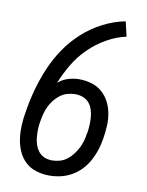

<svg xmlns="http://www.w3.org/2000/svg" viewBox="-85 -804 669 873"><g transform="rotate(10 250.0 -367.5)"><path d="M203 8Q172 8 142.5 -1Q113 -10 92 -30Q71 -50 59 -77.5Q47 -105 43 -135Q39 -165 40.5 -196.5Q42 -228 48 -260Q56 -312 70 -363Q84 -414 105 -464Q126 -514 157.5 -560.5Q189 -607 230.5 -644.5Q272 -682 322 -707.5Q372 -733 424 -743L440 -675Q394 -665 350 -640Q306 -615 270 -579.5Q234 -544 208.5 -501Q183 -458 165 -413Q185 -431 211 -439Q237 -447 262 -447Q291 -447 318.5 -439Q346 -431 367 -413Q388 -395 401 -370Q414 -345 419 -317Q424 -289 422.5 -259.5Q421 -230 416 -200Q412 -174 404 -148.5Q396 -123 383 -98.5Q370 -74 350.5 -53Q331 -32 306.5 -18Q282 -4 255.5 2Q229 8 203 8ZM204 -62Q221 -62 239 -67Q257 -72 272 -83.5Q287 -95 298.5 -110Q310 -125 318.5 -141.5Q327 -158 332 -175.5Q337 -193 339 -210L340 -212Q343 -230 344 -249Q345 -268 343.5 -286Q342 -304 336.5 -321Q331 -338 320 -351Q309 -364 292 -370.5Q275 -377 256 -377Q239 -377 221 -372Q203 -367 188 -356Q173 -345 161 -330Q149 -315 141 -298.5Q133 -282 128.5 -265Q124 -248 121 -230Q117 -210 116.5 -190Q116 -170 118 -150Q120 -134 125 -119Q130 -104 139 -92Q148 -80 161.5 -72Q175 -64 192 -63Q194 -62 197 -62Q200 -62 203 -62Z"/></g></svg>

Font: Iosevka Curly Slab
Style: Italic
Weight: 400
Italic angle: -9°
Monospace: yes
Designer: Belleve Invis
Foundry: Belleve Invis
Version: Version 22.1.2; ttfautohint (v1.8.4)